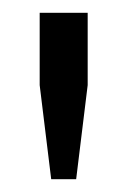

<svg xmlns="http://www.w3.org/2000/svg" viewBox="-20 -749 199 300"><path d="M60 -469 42 -616V-729H117V-616L99 -469Z"/></svg>

Font: Mona Sans Expanded
Style: Regular
Weight: 400
Width: 7
Designer: Deni Anggara
Foundry: GitHub
Version: Version 2.000